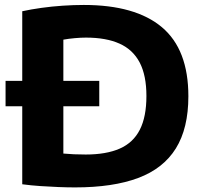

<svg xmlns="http://www.w3.org/2000/svg" viewBox="-20 -768 845 794"><path d="M3 -328.5V-433.5H390.5V-328.5ZM290.5 7Q258 7 221.5 5.5Q185 4 147 1.5Q109 -1 72 -6V-721.5Q108.5 -729.5 151.8 -735.5Q195 -741.5 239.8 -744.5Q284.5 -747.5 326.5 -747.5Q540 -747.5 649.5 -655.5Q759 -563.5 759 -370Q759 -237.5 707.2 -154.2Q655.5 -71 551.5 -32Q447.5 7 290.5 7ZM334.5 -129Q419.5 -129 475.2 -153.5Q531 -178 558.2 -231.5Q585.5 -285 585.5 -371Q585.5 -456 557.8 -509.2Q530 -562.5 474.5 -587.5Q419 -612.5 335.5 -612.5Q314 -612.5 289 -610.2Q264 -608 242 -604V-133Q263.5 -131 286 -130Q308.5 -129 334.5 -129Z"/></svg>

Font: Encode Sans SC SemiExpanded
Style: Bold
Weight: 700
Width: 6
Designer: Multiple Designers
Foundry: Impallari Type
Version: Version 3.002